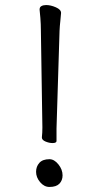

<svg xmlns="http://www.w3.org/2000/svg" viewBox="-20 -732 390 761"><path d="M204 -173Q204 -165 188 -165Q175 -165 160.5 -171Q146 -177 146 -187V-188Q147 -196 147.5 -206.5Q148 -217 148 -227L142 -614Q142 -635 140 -661Q138 -687 137 -693V-695Q137 -704 144.5 -708Q152 -712 163 -712Q181 -712 201.5 -703Q222 -694 222 -681V-680Q221 -664 219 -647.5Q217 -631 216 -609L204 -223ZM228 -37Q228 -17 215.5 -4Q203 9 176 9Q155 9 139 -10Q123 -29 123 -51Q123 -72 136 -86.5Q149 -101 176 -101Q195 -101 211.5 -80.5Q228 -60 228 -37Z"/></svg>

Font: QiushuiShotai
Style: Regular
Weight: 600
Designer: Fontworks Inc.
Foundry: Fontworks Inc.
Version: Version 1.250